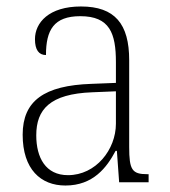

<svg xmlns="http://www.w3.org/2000/svg" viewBox="-20 -563 524 593"><path d="M182 10C268 10 310 -46 337 -97H341L348 0H439V-25H435C388 -25 379 -38 379 -109V-377C379 -489 335 -543 230 -543C131 -543 88 -493 88 -442C88 -409 100 -393 122 -393C122 -470 146 -513 228 -513C319 -513 338 -460 338 -371V-307L262 -304C117 -299 50 -252 50 -147C50 -40 106 10 182 10ZM190 -22C121 -22 92 -76 92 -145C92 -225 134 -273 265 -278L338 -281V-181C338 -101 276 -22 190 -22Z"/></svg>

Font: Noto Serif Thai SemiCondensed ExtraLight
Style: Regular
Weight: 200
Width: 4
Designer: Monotype Design Team
Foundry: Monotype Imaging Inc.
Version: Version 2.002